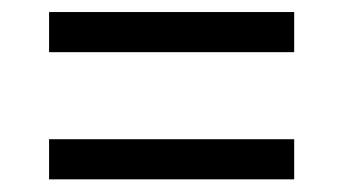

<svg xmlns="http://www.w3.org/2000/svg" viewBox="-20 -466 556 311"><path d="M59.5 -175.5V-240.5H456.5V-175.5ZM59.5 -381.5V-446.5H456.5V-381.5Z"/></svg>

Font: Anek Tamil Medium
Style: Regular
Weight: 400
Version: Version 1.003